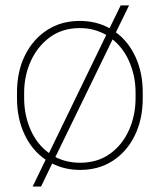

<svg xmlns="http://www.w3.org/2000/svg" viewBox="-20 -615 587 706"><path d="M42.5 -253.9V-274.4Q42.5 -352.1 71.8 -411.4Q101.1 -470.7 153.1 -504.4Q205.1 -538.1 273.4 -538.1Q334 -538.1 382.8 -511.2L423.8 -595.2H454.6L406.2 -496.1Q452.6 -461.9 478.8 -404.5Q504.9 -347.2 504.9 -274.4V-253.9Q504.9 -176.8 475.8 -117.2Q446.8 -57.6 395 -23.9Q343.3 9.8 274.4 9.8Q218.3 9.8 171.9 -13.7L130.9 70.8H100.1L147.9 -27.8Q98.6 -61 70.6 -119.9Q42.5 -178.7 42.5 -253.9ZM68.8 -274.4V-253.9Q68.8 -191.9 92.3 -138.2Q115.7 -84.5 160.2 -52.2L370.6 -486.3Q350.1 -498.5 325.7 -505.1Q301.3 -511.7 273.4 -511.7Q209 -511.7 163.3 -478Q117.7 -444.3 93.3 -390.4Q68.8 -336.4 68.8 -274.4ZM478.5 -274.4Q478.5 -333 456.8 -385Q435.1 -437 394 -470.2L183.6 -37.6Q224.6 -16.6 274.4 -16.6Q338.9 -16.6 384.5 -49.6Q430.2 -82.5 454.3 -136.7Q478.5 -190.9 478.5 -253.9Z"/></svg>

Font: Vazirmatn FD Thin
Style: Regular
Weight: 100
Designer: Saber Rastikerdar
Foundry: Saber Rastikerdar
Version: Version 33.003